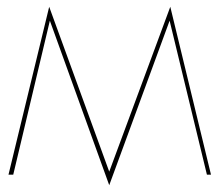

<svg xmlns="http://www.w3.org/2000/svg" viewBox="-20 -515 647 566"><path d="M590 0H602L482 -495L480 -454ZM302 -9V31L480 -454L482 -495ZM302 31V-9L125 -495L127 -454ZM5 0H19L127 -454L125 -495Z"/></svg>

Font: Jost Thin
Style: Regular
Weight: 250
Version: Version 3.710